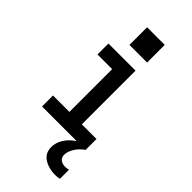

<svg xmlns="http://www.w3.org/2000/svg" viewBox="-296 -805 1092 1092"><g transform="rotate(45 250.0 -259.0)"><path d="M75 0V-88H207V-432H89V-520H307V-88H425V0ZM402 223Q387 223 372 220.5Q357 218 343 213.5Q329 209 316 201Q303 193 293.5 182Q284 171 279.5 156.5Q275 142 275 127Q275 98 288.5 71Q302 44 323.5 24Q345 4 371 -10Q397 -24 425 -32V0Q411 9 399.5 20.5Q388 32 379 45.5Q370 59 364 74.5Q358 90 358 107Q358 116 362 125Q366 134 374 139.5Q382 145 391.5 147.5Q401 150 410 150Q417 150 424 149Q431 148 438 146V219Q429 221 420 222Q411 223 402 223ZM179 -599V-741H321V-599Z"/></g></svg>

Font: Iosevka SS04 Semibold
Style: Regular
Weight: 600
Monospace: yes
Designer: Belleve Invis
Foundry: Belleve Invis
Version: Version 19.0.0; ttfautohint (v1.8.4)